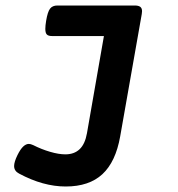

<svg xmlns="http://www.w3.org/2000/svg" viewBox="-20 -471 640 691"><path d="M491.2 -430.7Q491.2 -428.2 490.2 -420.4L412.6 19.5Q396.5 111.3 348.6 155.8Q300.8 200.2 216.3 200.2Q135.3 200.2 48.8 153.8Q30.8 144.5 30.8 126.5Q30.8 111.8 43 86.9Q53.7 65.4 63.7 56.2Q73.7 46.9 84 46.9Q89.8 46.9 99.6 51.3Q129.4 66.4 160.4 75.4Q191.4 84.5 215.3 84.5Q247.1 84.5 266.6 65.9Q286.1 47.4 293 8.3L354 -341.3H167Q154.3 -341.3 148.7 -346.7Q143.1 -352.1 143.1 -367.2Q143.1 -378.4 146 -396Q151.4 -428.7 160.2 -439.9Q168.9 -451.2 186.5 -451.2H464.8Q478.5 -451.2 484.9 -446.3Q491.2 -441.4 491.2 -430.7Z"/></svg>

Font: Courier Prime Sans
Style: Bold Italic
Weight: 700
Italic angle: -10°
Designer: Alan Dague-Greene
Foundry: Quote-Unquote Apps
Version: Version 3.020